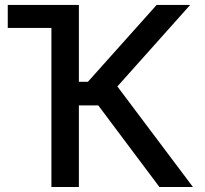

<svg xmlns="http://www.w3.org/2000/svg" viewBox="-20 -747 820 767"><path d="M750.7 0H616.8L372.5 -326H295.1V0H185.4V-635.3H11V-727.3H295.1V-420.1H331L605.8 -727.3H739.7L448.9 -401.6Z"/></svg>

Font: Linik Sans Medium
Style: Regular
Weight: 500
Designer: Rasmus Andersson (font), Cristiano Sobral (main changes)
Foundry: rsms
Version: Version 3.018;June 1, 2022;FontCreator 14.0.0.2814 64-bit; t